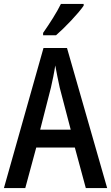

<svg xmlns="http://www.w3.org/2000/svg" viewBox="-20 -960 567 980"><path d="M407 -931V-940H291C269 -895 234 -841 200 -792V-780H266C310 -818 380 -891 407 -931ZM418 0H527L322 -715H202L0 0H109L165 -207H362ZM285 -512 341 -298H185L240 -513C248 -548 257 -591 262 -626C267 -595 278 -546 285 -512Z"/></svg>

Font: Noto Sans Myanmar UI Condensed Medium
Style: Regular
Weight: 500
Width: 3
Designer: Monotype Design Team
Foundry: Monotype Imaging Inc.
Version: Version 2.103